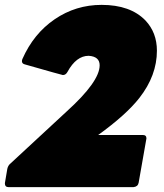

<svg xmlns="http://www.w3.org/2000/svg" viewBox="-20 -768 672 788"><path d="M528 0H15Q0 0 0 -16L10 -75Q13 -89 23 -97L253 -310Q389 -433 389 -500Q389 -536 344 -539Q293 -539 257 -473Q250 -460 238 -460Q235 -460 81 -504Q70 -507 70 -517Q70 -521 72 -526Q118 -630 204.5 -689Q291 -748 397 -748Q515 -748 577 -684Q624 -634 624 -560Q624 -458 552 -366Q498 -297 383 -214H566Q581 -214 581 -200Q581 -197 549 -18Q546 -2 528 0Z"/></svg>

Font: YamahaIndonesia935. App Black
Style: Italic
Weight: 900
Italic angle: -10°
Designer: Dalton Maag Ltd
Foundry: Dalton Maag Ltd
Version: Version 1.002; January 01, 2024; Regular/Italic